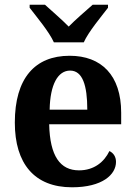

<svg xmlns="http://www.w3.org/2000/svg" viewBox="-20 -786 574 816"><path d="M209 -606H336C356 -651 410 -715 439 -753V-766H374C347 -742 300 -702 272 -673C244 -702 197 -742 171 -766H106V-753C135 -715 189 -651 209 -606ZM286 10C415 10 473 -44 473 -98C473 -120 462 -136 445 -144C423 -98 380 -62 316 -62C236 -62 192 -122 189 -258H495V-307C495 -466 411 -549 276 -549C128 -549 43 -453 43 -265C43 -91 126 10 286 10ZM351 -320H191C193 -427 226 -486 278 -486C331 -486 351 -423 351 -320Z"/></svg>

Font: Noto Serif Bengali SemiCondensed
Style: Bold
Weight: 700
Width: 4
Designer: Juan Bruce, Universal Thirst, Indian Type Foundry and the Monotype Design Team.
Foundry: Monotype Imaging Inc.
Version: Version 2.003